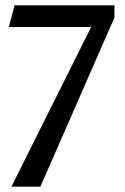

<svg xmlns="http://www.w3.org/2000/svg" viewBox="-20 -517 469 723"><path d="M35 -497H411V-451L132 186H23L323 -415H13Z"/></svg>

Font: Rosario Medium
Style: Regular
Weight: 500
Version: Version 1.201